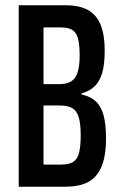

<svg xmlns="http://www.w3.org/2000/svg" viewBox="-20 -708 454 728"><path d="M51 0V-688H229Q281 -688 313.5 -670Q346 -652 361.5 -614Q377 -576 377 -516Q377 -464 367.5 -431.5Q358 -399 338.5 -380.5Q319 -362 289 -354V-350Q324 -342 344 -323Q364 -304 373 -270Q382 -236 382 -182Q382 -138 374 -104Q366 -70 348 -46.5Q330 -23 300.5 -11.5Q271 0 226 0ZM145 -84H212Q242 -84 258 -94.5Q274 -105 280 -129.5Q286 -154 286 -196Q286 -239 278.5 -263.5Q271 -288 254 -298Q237 -308 207 -308H145ZM145 -389H206Q232 -389 249 -399Q266 -409 274 -433Q282 -457 282 -496Q282 -538 276 -561Q270 -584 255 -594Q240 -604 210 -604H145Z"/></svg>

Font: Saira ExtraCondensed SemiBold
Style: Regular
Weight: 600
Width: 2
Designer: Hector Gatti with collaboration of the Omnibus-Type team
Foundry: Omnibus-Type
Version: Version 1.101